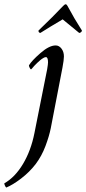

<svg xmlns="http://www.w3.org/2000/svg" viewBox="-100 -634 397 884"><path d="M202.1 -614.3Q207 -614.3 210.9 -606.4Q242.2 -547.9 277.3 -493.2Q276.9 -488.8 272.7 -485.6Q268.6 -482.4 264.6 -482.4L188.5 -544.9Q124 -506.8 85.9 -482.4Q82 -482.4 79.3 -485.6Q76.7 -488.8 77.1 -493.2Q147 -560.1 190.4 -606.4Q198.2 -614.3 202.1 -614.3ZM117.2 -315.4Q121.1 -338.9 121.1 -346.7Q121.1 -371.1 111.3 -371.1Q106.4 -371.1 99.4 -366.9Q92.3 -362.8 85.2 -356.9Q78.1 -351.1 70.6 -343.8Q63 -336.4 57.6 -330.6Q52.7 -324.2 47.9 -319.3L43 -314.5Q40.5 -314.5 36.9 -321.5Q33.2 -328.6 33.2 -333Q45.9 -354.5 86.2 -389.6Q126.5 -424.8 156.2 -424.8Q171.9 -424.8 183.1 -410.2Q194.3 -395.5 194.3 -374Q194.3 -358.4 187.5 -322.3L133.8 -43.9Q126.5 -7.3 109.4 38.3Q92.3 84 64.5 121.1Q36.1 158.2 -2.9 188Q-42 217.8 -71.3 229.5Q-74.2 227.1 -77.1 220.9Q-80.1 214.8 -80.1 210Q-30.8 182.1 5.9 120.8Q42.5 59.6 58.6 -21.5Z"/></svg>

Font: Amiri
Style: Slanted
Weight: 400
Italic angle: 9°
Designer: Khaled Hosny
Version: Version 000.107